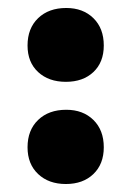

<svg xmlns="http://www.w3.org/2000/svg" viewBox="-20 -451 329 481"><path d="M145 10Q102 10 75.5 -15Q49 -40 49 -82Q49 -125 75.5 -150.5Q102 -176 146 -176Q188 -176 214 -150.5Q240 -125 240 -82Q240 -40 214 -15Q188 10 145 10ZM145 -246Q102 -246 75.5 -270.5Q49 -295 49 -337Q49 -380 75.5 -405.5Q102 -431 146 -431Q188 -431 214 -405.5Q240 -380 240 -337Q240 -295 214 -270.5Q188 -246 145 -246Z"/></svg>

Font: Ysabeau Office Black
Style: Regular
Weight: 900
Designer: Christian Thalmann (Catharsis Fonts)
Version: Version 2.001;gftools[0.9.30]; featfreeze: tnum,lnum,ss02